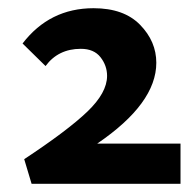

<svg xmlns="http://www.w3.org/2000/svg" viewBox="-20 -448 474 468"><path d="M217 -98H420V0H57L39 -60Q145 -130 193 -176Q241 -222 241 -263Q241 -288 225 -308.5Q209 -329 177 -329Q122 -329 91 -287L35 -342Q101 -428 208 -428Q282 -428 321.5 -387.5Q361 -347 361 -295Q361 -196 217 -98Z"/></svg>

Font: EauTest
Style: Bold
Weight: 700
Designer: Christian Thalmann (Catharsis Fonts)
Version: Version 0.001;PS 000.001;hotconv 1.0.88;makeotf.lib2.5.64775